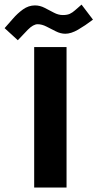

<svg xmlns="http://www.w3.org/2000/svg" viewBox="-106 -818 425 837"><path d="M58.1 -712.4Q39.1 -712.4 15.6 -688.7Q-7.8 -665 -28.3 -642.6L-85.9 -695.3Q-70.3 -712.4 -50.3 -735.8Q-30.3 -759.3 -5.9 -776.9Q18.6 -794.4 46.4 -794.4Q67.9 -794.4 88.4 -783.9Q108.9 -773.4 128.7 -762.9Q148.4 -752.4 168 -752.4Q187 -752.4 198.5 -757.8Q210 -763.2 221.2 -773.2Q232.4 -783.2 249.5 -797.9L299.3 -732.4Q264.6 -706.1 234.1 -688.5Q203.6 -670.9 178.7 -670.9Q158.2 -670.9 137.5 -681.4Q116.7 -691.9 96.7 -702.1Q76.7 -712.4 58.1 -712.4ZM43 -612.8H184.1V-0.5H43Z"/></svg>

Font: Vazir Black FD-WOL-UI
Style: Black-FD-WOL-UI
Weight: 900
Designer: Saber Rastikerdar
Foundry: Saber Rastikerdar
Version: Version 30.0.0